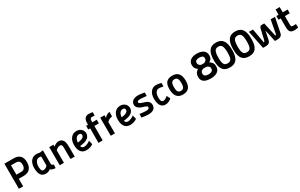

<svg xmlns="http://www.w3.org/2000/svg" viewBox="313 -2641 7164 4579"><g transform="rotate(-30 3894.5 -351.5)"><path d="M193 -209 194 0H77L76 -692H327Q562 -692 562 -457Q562 -339 503.5 -274Q445 -209 327 -209ZM326 -322Q386 -322 414 -358Q442 -394 442 -457Q442 -579 326 -579H193V-322Z M1031 -129Q1035 -111 1050 -100Q1065 -89 1088 -85Q1086 -61 1085 -37Q1084 -13 1082 10Q1030 8 998 -3Q966 -14 949 -37Q928 -19 894 -4.5Q860 10 820 10Q749 10 708 -27Q667 -64 652 -128Q636 -198 639 -266Q642 -334 666 -388Q690 -442 736 -475.5Q782 -509 852 -509Q880 -509 902.5 -505.5Q925 -502 943 -497L1031 -510ZM811 -91Q828 -91 845.5 -97Q863 -103 878.5 -112.5Q894 -122 905.5 -133Q917 -144 923 -153V-277Q924 -309 923 -339.5Q922 -370 922 -403H914Q903 -405 890.5 -407Q878 -409 866 -409Q829 -409 803 -385.5Q777 -362 762 -324.5Q747 -287 744.5 -240Q742 -193 753 -145Q758 -121 773 -106Q788 -91 811 -91Z M1201 0 1200 -499H1316V-444Q1327 -456 1343 -467.5Q1359 -479 1377.5 -488.5Q1396 -498 1416 -504Q1436 -510 1456 -510Q1502 -510 1532.5 -493.5Q1563 -477 1581 -445Q1599 -413 1606 -366.5Q1613 -320 1613 -261L1614 0H1498L1496 -260Q1496 -291 1496 -318Q1496 -345 1491.5 -364Q1487 -383 1474.5 -394Q1462 -405 1438 -405Q1402 -405 1369 -385Q1336 -365 1316 -339L1317 0Z M2123 -49Q2113 -41 2095 -30.5Q2077 -20 2053.5 -11Q2030 -2 2002 4Q1974 10 1943 10Q1857 10 1810.5 -32Q1764 -74 1747 -148Q1742 -173 1739 -200.5Q1736 -228 1737 -255Q1738 -319 1756 -367Q1774 -415 1803.5 -446.5Q1833 -478 1869.5 -493.5Q1906 -509 1945 -509Q2020 -509 2067 -472Q2114 -435 2127 -380Q2135 -348 2128.5 -313.5Q2122 -279 2097 -247Q2075 -220 2043 -202.5Q2011 -185 1976 -175Q1941 -165 1908 -160.5Q1875 -156 1852 -155Q1854 -142 1859 -130Q1864 -118 1873.5 -109Q1883 -100 1897.5 -94.5Q1912 -89 1934 -89Q1955 -89 1978 -96Q2001 -103 2023.5 -113Q2046 -123 2065.5 -135Q2085 -147 2097 -157ZM1958 -410Q1938 -410 1918.5 -399.5Q1899 -389 1883.5 -369Q1868 -349 1857.5 -319.5Q1847 -290 1846 -251Q1876 -254 1910.5 -261.5Q1945 -269 1973 -283Q2001 -297 2016 -319Q2031 -341 2024 -373Q2016 -410 1958 -410Z M2269 -398H2216V-499H2268V-529Q2268 -630 2303.5 -672.5Q2339 -715 2412 -715Q2425 -715 2442.5 -713Q2460 -711 2477 -709Q2496 -706 2516 -704L2514 -608Q2501 -609 2489 -610Q2478 -611 2465 -612Q2452 -613 2440 -613Q2408 -613 2396.5 -591.5Q2385 -570 2385 -528L2384 -499H2509L2510 -398H2385L2384 0H2268Z M2604 -499H2721V-427Q2730 -437 2741.5 -449Q2753 -461 2770.5 -473Q2788 -485 2811 -495Q2834 -505 2865 -511L2864 -386Q2830 -380 2807 -371Q2784 -362 2768 -352.5Q2752 -343 2741 -332.5Q2730 -322 2720 -312L2722 0H2606Z M3329 -49Q3319 -41 3301 -30.5Q3283 -20 3259.5 -11Q3236 -2 3208 4Q3180 10 3149 10Q3063 10 3016.5 -32Q2970 -74 2953 -148Q2948 -173 2945 -200.5Q2942 -228 2943 -255Q2944 -319 2962 -367Q2980 -415 3009.5 -446.5Q3039 -478 3075.5 -493.5Q3112 -509 3151 -509Q3226 -509 3273 -472Q3320 -435 3333 -380Q3341 -348 3334.5 -313.5Q3328 -279 3303 -247Q3281 -220 3249 -202.5Q3217 -185 3182 -175Q3147 -165 3114 -160.5Q3081 -156 3058 -155Q3060 -142 3065 -130Q3070 -118 3079.5 -109Q3089 -100 3103.5 -94.5Q3118 -89 3140 -89Q3161 -89 3184 -96Q3207 -103 3229.5 -113Q3252 -123 3271.5 -135Q3291 -147 3303 -157ZM3164 -410Q3144 -410 3124.5 -399.5Q3105 -389 3089.5 -369Q3074 -349 3063.5 -319.5Q3053 -290 3052 -251Q3082 -254 3116.5 -261.5Q3151 -269 3179 -283Q3207 -297 3222 -319Q3237 -341 3230 -373Q3222 -410 3164 -410Z M3824 -393Q3789 -396 3756 -400Q3727 -403 3697 -405.5Q3667 -408 3645 -408Q3609 -408 3588 -396.5Q3567 -385 3567 -365Q3567 -343 3593.5 -329Q3620 -315 3668 -301Q3701 -291 3732 -279.5Q3763 -268 3787 -250Q3811 -232 3825.5 -206Q3840 -180 3840 -142Q3840 -111 3830 -83.5Q3820 -56 3797 -35Q3774 -14 3736.5 -2Q3699 10 3643 10Q3619 10 3586.5 7Q3554 4 3525 0Q3491 -4 3456 -10L3461 -108Q3497 -103 3531 -99Q3560 -96 3591 -93.5Q3622 -91 3643 -91Q3679 -91 3702 -105Q3725 -119 3725 -142Q3725 -155 3716 -164.5Q3707 -174 3692 -182Q3677 -190 3656.5 -196.5Q3636 -203 3613 -210Q3589 -217 3560.5 -229Q3532 -241 3507.5 -259.5Q3483 -278 3467 -303.5Q3451 -329 3451 -364Q3451 -393 3462.5 -419.5Q3474 -446 3498 -466.5Q3522 -487 3559.5 -499Q3597 -511 3650 -511Q3671 -511 3696 -508.5Q3721 -506 3745.5 -502Q3770 -498 3791 -494Q3812 -490 3826 -486Z M4283 -65Q4270 -50 4250.5 -36.5Q4231 -23 4208.5 -12.5Q4186 -2 4162 4Q4138 10 4116 10Q4074 10 4044 -4.5Q4014 -19 3993.5 -43.5Q3973 -68 3961 -101Q3949 -134 3944 -171Q3935 -231 3941 -291.5Q3947 -352 3970.5 -400Q3994 -448 4037.5 -478.5Q4081 -509 4149 -509Q4178 -509 4215.5 -503Q4253 -497 4285 -486L4282 -388Q4277 -391 4261.5 -394.5Q4246 -398 4227.5 -400.5Q4209 -403 4191 -405Q4173 -407 4164 -407Q4126 -407 4101 -385.5Q4076 -364 4062 -329.5Q4048 -295 4045 -251.5Q4042 -208 4048 -165Q4052 -138 4066.5 -115.5Q4081 -93 4109 -93Q4125 -93 4144.5 -99.5Q4164 -106 4181.5 -116Q4199 -126 4213 -137.5Q4227 -149 4233 -158Z M4593 -510Q4656 -510 4698 -489.5Q4740 -469 4765.5 -433Q4791 -397 4802 -348.5Q4813 -300 4813 -244Q4813 -188 4802.5 -141Q4792 -94 4766.5 -60.5Q4741 -27 4699 -8Q4657 11 4593 11Q4529 11 4486.5 -10.5Q4444 -32 4419 -69Q4394 -106 4383.5 -156Q4373 -206 4373 -263Q4373 -319 4383 -364.5Q4393 -410 4418.5 -442.5Q4444 -475 4486.5 -492.5Q4529 -510 4593 -510ZM4593 -90Q4625 -90 4645 -102Q4665 -114 4676 -136Q4687 -158 4690.5 -188Q4694 -218 4694 -253Q4694 -288 4689.5 -317Q4685 -346 4673.5 -366.5Q4662 -387 4642.5 -398Q4623 -409 4593 -409Q4562 -409 4542 -397.5Q4522 -386 4510.5 -365.5Q4499 -345 4494.5 -316Q4490 -287 4490 -251Q4490 -215 4494 -185Q4498 -155 4509.5 -134Q4521 -113 4541 -101.5Q4561 -90 4593 -90Z M5360 -672Q5413 -672 5457.5 -660.5Q5502 -649 5534 -626.5Q5566 -604 5584 -570.5Q5602 -537 5602 -494Q5602 -464 5597.5 -442Q5593 -420 5583.5 -403Q5574 -386 5557.5 -372Q5541 -358 5517 -342Q5539 -327 5556.5 -312Q5574 -297 5586.5 -278Q5599 -259 5605.5 -235.5Q5612 -212 5612 -179Q5612 -126 5592 -90Q5572 -54 5537.5 -31.5Q5503 -9 5457.5 1Q5412 11 5360 11Q5309 11 5263.5 2.5Q5218 -6 5184 -26.5Q5150 -47 5130.5 -81.5Q5111 -116 5111 -168Q5111 -204 5117.5 -229.5Q5124 -255 5136 -275Q5148 -295 5165.5 -310.5Q5183 -326 5205 -342Q5182 -358 5166 -373.5Q5150 -389 5140.5 -406.5Q5131 -424 5126.5 -445.5Q5122 -467 5122 -495Q5122 -538 5139 -571Q5156 -604 5187 -626.5Q5218 -649 5262 -660.5Q5306 -672 5360 -672ZM5360 -101Q5419 -101 5452.5 -124Q5486 -147 5486 -196Q5486 -231 5464.5 -251.5Q5443 -272 5407 -284H5314Q5276 -271 5256.5 -250Q5237 -229 5237 -194Q5237 -146 5269.5 -123.5Q5302 -101 5360 -101ZM5362 -559Q5308 -559 5278 -540.5Q5248 -522 5248 -477Q5248 -445 5265 -425Q5282 -405 5314 -388H5407Q5440 -405 5458 -425Q5476 -445 5476 -477Q5476 -522 5446.5 -540.5Q5417 -559 5362 -559Z M5886 -672Q5946 -672 5993 -654Q6040 -636 6072.5 -594.5Q6105 -553 6121.5 -486.5Q6138 -420 6138 -324Q6138 -230 6121 -166Q6104 -102 6072 -62.5Q6040 -23 5993 -6Q5946 11 5886 11Q5826 11 5779.5 -6Q5733 -23 5700.5 -62Q5668 -101 5651 -165Q5634 -229 5634 -324Q5634 -420 5651 -486.5Q5668 -553 5700 -594.5Q5732 -636 5779 -654Q5826 -672 5886 -672ZM5887 -559Q5853 -559 5829 -547.5Q5805 -536 5789.5 -509Q5774 -482 5767 -437Q5760 -392 5760 -324Q5760 -258 5767.5 -214.5Q5775 -171 5790.5 -146Q5806 -121 5830 -111Q5854 -101 5887 -101Q5920 -101 5943.5 -111Q5967 -121 5982.5 -146Q5998 -171 6005 -214.5Q6012 -258 6012 -324Q6012 -392 6005 -437Q5998 -482 5983 -509Q5968 -536 5944.5 -547.5Q5921 -559 5887 -559Z M6416 -672Q6476 -672 6523 -654Q6570 -636 6602.5 -594.5Q6635 -553 6651.5 -486.5Q6668 -420 6668 -324Q6668 -230 6651 -166Q6634 -102 6602 -62.5Q6570 -23 6523 -6Q6476 11 6416 11Q6356 11 6309.5 -6Q6263 -23 6230.5 -62Q6198 -101 6181 -165Q6164 -229 6164 -324Q6164 -420 6181 -486.5Q6198 -553 6230 -594.5Q6262 -636 6309 -654Q6356 -672 6416 -672ZM6417 -559Q6383 -559 6359 -547.5Q6335 -536 6319.5 -509Q6304 -482 6297 -437Q6290 -392 6290 -324Q6290 -258 6297.5 -214.5Q6305 -171 6320.5 -146Q6336 -121 6360 -111Q6384 -101 6417 -101Q6450 -101 6473.5 -111Q6497 -121 6512.5 -146Q6528 -171 6535 -214.5Q6542 -258 6542 -324Q6542 -392 6535 -437Q6528 -482 6513 -509Q6498 -536 6474.5 -547.5Q6451 -559 6417 -559Z M6810 -499 6881 -104Q6903 -106 6913 -139L6978 -419Q6993 -489 7039 -490H7115L7201 -104Q7213 -104 7220 -113Q7227 -122 7230 -136L7297 -499H7416L7335 -94Q7315 -3 7205 0H7127L7056 -331L7008 -98Q6988 -2 6888 0H6800L6699 -499Z M7630 -396V-192Q7630 -166 7631 -148Q7632 -130 7637 -118.5Q7642 -107 7652.5 -102Q7663 -97 7682 -97Q7693 -97 7706.5 -97Q7720 -97 7733 -98Q7748 -99 7763 -100L7768 -2Q7748 2 7730 5Q7714 8 7696.5 10Q7679 12 7666 12Q7623 12 7594 3Q7565 -6 7548 -28Q7531 -50 7523.5 -86Q7516 -122 7516 -176V-396H7453V-499H7516V-644H7630V-499H7765V-396Z"/></g></svg>

Font: Panefresco 800wt
Style: Regular
Weight: 800
Designer: Campivisivi
Foundry: Campivisivi & Chank Co
Version: Version 1.001